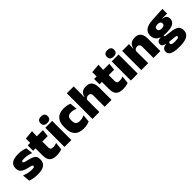

<svg xmlns="http://www.w3.org/2000/svg" viewBox="240 -1994 3489 3489"><g transform="rotate(-45 1984.0 -250.0)"><path d="M228.5 12.5Q170 12.5 122 3Q74 -6.5 39 -19.5L24.5 -165Q63.5 -150 111.2 -137.8Q159 -125.5 213 -125.5Q252.5 -125.5 267.2 -132Q282 -138.5 282 -153V-154Q282 -165 273.5 -171.5Q265 -178 243.8 -183.8Q222.5 -189.5 185 -198Q123.5 -212.5 87.5 -232.8Q51.5 -253 36 -282Q20.5 -311 20.5 -351V-355Q20.5 -431 75.2 -468.2Q130 -505.5 235 -505.5Q291.5 -505.5 338.2 -495.8Q385 -486 417 -472L431.5 -336.5Q395 -351 350 -360.8Q305 -370.5 258 -370.5Q231 -370.5 216.2 -367.8Q201.5 -365 196 -359.5Q190.5 -354 190.5 -346V-345Q190.5 -336 197.5 -329.8Q204.5 -323.5 224 -317.5Q243.5 -311.5 281 -302.5Q342.5 -288.5 381 -271.5Q419.5 -254.5 437.5 -227.2Q455.5 -200 455.5 -153.5V-150.5Q455.5 -67.5 400 -27.5Q344.5 12.5 228.5 12.5Z M717.5 11.5Q649 11.5 608.8 -9.2Q568.5 -30 551.2 -71Q534 -112 534 -172V-436H709.5V-202Q709.5 -170 724 -155.2Q738.5 -140.5 781 -140.5Q804 -140.5 826.8 -145.8Q849.5 -151 868 -158L853 -13Q827 -2 793 4.8Q759 11.5 717.5 11.5ZM472.5 -354V-492.5H863L848 -354ZM536.5 -480.5 536 -604 710.5 -619.5 704.5 -480.5Z M924 0V-492.5H1101V0ZM1012.5 -528Q964 -528 942 -549.8Q920 -571.5 920 -608.5V-612.5Q920 -649.5 942 -671.2Q964 -693 1012.5 -693Q1060.5 -693 1082.8 -671.2Q1105 -649.5 1105 -612.5V-608.5Q1105 -571 1082.8 -549.5Q1060.5 -528 1012.5 -528Z M1412 13.5Q1291.5 13.5 1233.5 -49.5Q1175.5 -112.5 1175.5 -227V-269.5Q1175.5 -380.5 1233.5 -443.5Q1291.5 -506.5 1411.5 -506.5Q1441 -506.5 1467.5 -502.8Q1494 -499 1516.5 -492.2Q1539 -485.5 1556.5 -477L1570.5 -332.5Q1546 -345 1517.5 -353.2Q1489 -361.5 1454 -361.5Q1400 -361.5 1376.8 -337Q1353.5 -312.5 1353.5 -266.5V-234Q1353.5 -186 1379 -160.2Q1404.5 -134.5 1459 -134.5Q1493 -134.5 1520.8 -142Q1548.5 -149.5 1575.5 -162L1562 -17Q1534.5 -3.5 1495.5 5Q1456.5 13.5 1412 13.5Z M1956.5 0V-283Q1956.5 -306.5 1950.8 -323.5Q1945 -340.5 1931.2 -349.5Q1917.5 -358.5 1893 -358.5Q1874.5 -358.5 1860 -352Q1845.5 -345.5 1835.5 -334.8Q1825.5 -324 1819.5 -310.5L1783.5 -383.5H1823.5Q1831 -418 1848.2 -445.2Q1865.5 -472.5 1896.8 -488.5Q1928 -504.5 1976.5 -504.5Q2030.5 -504.5 2065.2 -483.5Q2100 -462.5 2116.8 -420.2Q2133.5 -378 2133.5 -313.5V0ZM1644 0V-659.5H1820V-516.5L1817.5 -345.5L1821 -331.5V0Z M2424 11.5Q2355.5 11.5 2315.2 -9.2Q2275 -30 2257.8 -71Q2240.5 -112 2240.5 -172V-436H2416V-202Q2416 -170 2430.5 -155.2Q2445 -140.5 2487.5 -140.5Q2510.5 -140.5 2533.2 -145.8Q2556 -151 2574.5 -158L2559.5 -13Q2533.5 -2 2499.5 4.8Q2465.5 11.5 2424 11.5ZM2179 -354V-492.5H2569.5L2554.5 -354ZM2243 -480.5 2242.5 -604 2417 -619.5 2411 -480.5Z M2630.5 0V-492.5H2807.5V0ZM2719 -528Q2670.5 -528 2648.5 -549.8Q2626.5 -571.5 2626.5 -608.5V-612.5Q2626.5 -649.5 2648.5 -671.2Q2670.5 -693 2719 -693Q2767 -693 2789.2 -671.2Q2811.5 -649.5 2811.5 -612.5V-608.5Q2811.5 -571 2789.2 -549.5Q2767 -528 2719 -528Z M3211.5 0V-283Q3211.5 -306.5 3205.8 -323.5Q3200 -340.5 3186 -349.5Q3172 -358.5 3148 -358.5Q3129.5 -358.5 3115 -352Q3100.5 -345.5 3090.2 -334.8Q3080 -324 3074 -310.5L3047 -383.5H3075.5Q3083 -418 3100.8 -445.2Q3118.5 -472.5 3150.2 -488.5Q3182 -504.5 3231.5 -504.5Q3285.5 -504.5 3320.2 -483.5Q3355 -462.5 3371.8 -420.2Q3388.5 -378 3388.5 -313.5V0ZM2899 0V-492.5H3075L3069.5 -366L3076 -348V0Z M3703.5 -155Q3578.5 -155 3517.2 -199.2Q3456 -243.5 3456 -322V-328Q3456 -383 3481.2 -420Q3506.5 -457 3558.5 -477.2Q3610.5 -497.5 3690.5 -501.5L3956.5 -515.5V-393.5L3828.5 -396V-391Q3864 -386.5 3887 -374.5Q3910 -362.5 3921 -342Q3932 -321.5 3932 -291.5V-288.5Q3932 -223.5 3877 -189.2Q3822 -155 3703.5 -155ZM3694.5 66H3711Q3744 66 3763 62.2Q3782 58.5 3790.2 51.2Q3798.5 44 3798.5 34V33Q3798.5 19 3785.2 13.8Q3772 8.5 3749 6.5L3602 -8L3639.5 -10.5Q3629 -8.5 3621.2 -3.8Q3613.5 1 3609.2 8.2Q3605 15.5 3605 25.5V26.5Q3605 38.5 3613.8 47.5Q3622.5 56.5 3642.2 61.2Q3662 66 3694.5 66ZM3686.5 192.5Q3609.5 192.5 3556 181Q3502.5 169.5 3475 144Q3447.5 118.5 3447.5 77V75Q3447.5 46.5 3460 27Q3472.5 7.5 3496.5 -3.2Q3520.5 -14 3554 -16V-21Q3514.5 -28 3492.2 -45.5Q3470 -63 3470 -96V-97Q3470 -121 3481.2 -137Q3492.5 -153 3513.8 -161.5Q3535 -170 3565 -170.5V-190L3682.5 -160H3651Q3639 -160 3633.5 -156.5Q3628 -153 3628 -146V-145.5Q3628 -136 3637.5 -132.5Q3647 -129 3667.5 -126.5L3783 -112.5Q3871 -102 3914.5 -69.2Q3958 -36.5 3958 33V36.5Q3958 89.5 3928.8 124Q3899.5 158.5 3843.5 175.5Q3787.5 192.5 3707 192.5ZM3697 -271.5Q3723 -271.5 3739.5 -277.8Q3756 -284 3764.2 -296Q3772.5 -308 3772.5 -325V-328Q3772.5 -345 3764.2 -357Q3756 -369 3739.5 -375.2Q3723 -381.5 3697 -381.5Q3671.5 -381.5 3654.8 -375.2Q3638 -369 3629.8 -357.2Q3621.5 -345.5 3621.5 -328V-325Q3621.5 -308 3629.8 -296Q3638 -284 3654.8 -277.8Q3671.5 -271.5 3697 -271.5Z"/></g></svg>

Font: Anek Gujarati ExtraBold
Style: Regular
Weight: 800
Version: Version 1.003